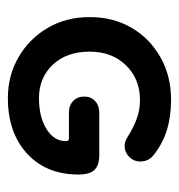

<svg xmlns="http://www.w3.org/2000/svg" viewBox="-3 -452 465 500"><g transform="rotate(90 230.0 -202.5)"><path d="M236 10Q177 10 129 -18Q81 -46 53 -94Q25 -142 25 -203Q25 -264 52.5 -311.5Q80 -359 129 -387Q178 -415 240 -415Q284 -415 319.5 -404Q355 -393 385 -369Q401 -356 401 -335Q401 -318 389 -306Q377 -294 360 -294Q349 -294 335 -303Q313 -317 290 -325.5Q267 -334 241 -334Q186 -334 150.5 -297.5Q115 -261 115 -203Q115 -143 149 -107Q183 -71 236 -71Q285 -71 316.5 -90.5Q348 -110 348 -141Q348 -149 341 -149H274Q255 -149 243.5 -160Q232 -171 232 -189Q232 -206 243.5 -217Q255 -228 274 -228H384Q411 -228 423 -215.5Q435 -203 435 -174Q435 -90 380.5 -40Q326 10 236 10Z"/></g></svg>

Font: Dongle
Style: Bold
Weight: 700
Designer: Yanghee Ryu
Foundry: Yanghee Ryu
Version: Version 2.000